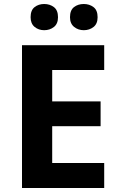

<svg xmlns="http://www.w3.org/2000/svg" viewBox="-20 -940 600 960"><path d="M501 0H90V-714H501V-590H241V-433H483V-309H241V-125H501ZM133 -854Q133 -889 153 -904.5Q173 -920 201 -920Q229 -920 249.5 -904.5Q270 -889 270 -854Q270 -821 249.5 -805Q229 -789 201 -789Q173 -789 153 -805.5Q133 -822 133 -854ZM330 -854Q330 -889 350 -904.5Q370 -920 399 -920Q427 -920 447.5 -904.5Q468 -889 468 -854Q468 -821 447.5 -805Q427 -789 399 -789Q371 -789 350.5 -805.5Q330 -822 330 -854Z"/></svg>

Font: Noto Sans Sora Sompeng
Style: Bold
Weight: 700
Designer: Monotype Design Team. David Williams.
Foundry: Monotype Imaging Inc.
Version: Version 2.101